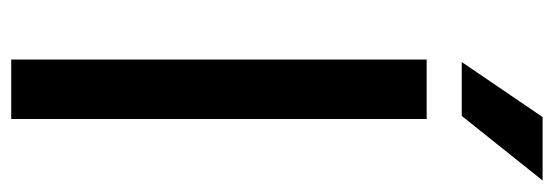

<svg xmlns="http://www.w3.org/2000/svg" viewBox="-342 -644 986 342"><g transform="rotate(90 151.0 -473.0)"><path d="M86 0V-740H192V0ZM90.5 -802.5 188.5 -946.5H301.5L186.5 -802.5Z"/></g></svg>

Font: Encode Sans Semi Expanded Medium
Style: Regular
Weight: 500
Width: 6
Designer: Multiple Designers
Foundry: Impallari Type
Version: Version 3.000; ttfautohint (v1.8.3) -l 8 -r 50 -G 200 -x 14 